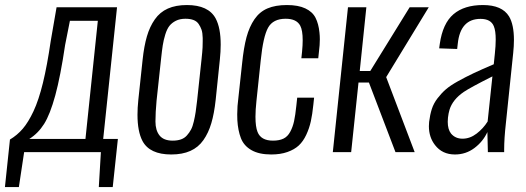

<svg xmlns="http://www.w3.org/2000/svg" viewBox="-47 -607 2100 766"><path d="M-27.3 139.2 -7.3 -50.3Q22 -67.9 43.9 -93.5Q65.9 -119.1 86.7 -163.3Q107.4 -207.5 124.3 -276.4Q141.1 -345.2 155.3 -442.9L178.7 -578.1H419.9L364.7 -52.7H423.3L402.8 139.2H347.2L355.5 0H49.3L28.3 139.2ZM69.8 -52.7H293.9L343.3 -523.9H231.9L212.9 -428.2Q194.3 -302.7 173.6 -226.6Q152.8 -150.4 128.9 -112.5Q105 -74.7 69.8 -52.7Z M642.1 -45.9Q660.6 -45.9 674.8 -50.8Q689 -55.7 698.7 -66.7Q708.5 -77.6 715.1 -90.1Q721.7 -102.5 726.3 -122.6Q731 -142.6 733.6 -160.4Q736.3 -178.2 739.3 -205.1L757.3 -373Q760.3 -400.4 761.2 -418Q761.7 -429.2 761.7 -442.4Q761.7 -448.7 761.7 -455.6Q761.2 -476.1 757.1 -488.3Q752.9 -500.5 745.4 -511.5Q737.8 -522.5 724.6 -527.3Q711.4 -532.2 692.9 -532.2Q670.9 -532.2 654.8 -524.2Q638.7 -516.1 628.9 -503.7Q619.1 -491.2 612.3 -469Q605.5 -446.8 602.3 -426Q599.1 -405.3 595.7 -373L577.6 -205.1Q573.2 -157.7 573.2 -122.3Q573.2 -86.9 589.6 -66.4Q606 -45.9 642.1 -45.9ZM636.2 9.3Q550.3 9.3 521.5 -44.4Q501.5 -82.5 501.5 -149.4Q501.5 -176.8 504.9 -209L522 -369.1Q527.8 -423.3 539.1 -461.9Q550.3 -500.5 570.6 -529.5Q590.8 -558.6 622.6 -572.8Q654.3 -586.9 698.7 -586.9Q784.7 -586.9 813.5 -533.2Q833.5 -495.6 833.5 -428.7Q833.5 -401.4 830.1 -369.1L813.5 -209Q807.6 -154.3 796.1 -115.5Q784.7 -76.7 764.4 -47.9Q744.1 -19 712.4 -4.9Q680.7 9.3 636.2 9.3Z M1035.2 9.3Q986.3 9.3 956.1 -8.1Q925.8 -25.4 914.1 -55.9Q902.3 -86.4 899.9 -127.9Q899.4 -139.2 899.4 -150.9Q899.4 -183.1 904.3 -219.2L918.9 -354Q925.3 -417 936.5 -458.7Q947.8 -500.5 968.3 -530.3Q988.8 -560.1 1020.3 -573.5Q1051.8 -586.9 1097.7 -586.9Q1142.6 -586.9 1171.1 -573.5Q1199.7 -560.1 1211.9 -535.9Q1224.1 -511.7 1227.5 -477.5Q1229 -464.4 1229 -450.2Q1229 -427.2 1225.6 -401.9L1222.7 -374.5H1155.3L1158.2 -401.9Q1160.6 -426.8 1160.6 -446.3Q1160.6 -485.8 1150.9 -504.4Q1136.2 -532.2 1092.8 -532.2Q1042.5 -532.2 1022.7 -496.8Q1002.9 -461.4 993.2 -366.2L976.1 -204.1Q972.2 -168 972.2 -141.1Q972.2 -101.1 980.5 -80.6Q994.1 -45.9 1042 -45.9Q1067.4 -45.9 1084 -54Q1100.6 -62 1110.8 -81.1Q1121.1 -100.1 1126.2 -123.5Q1131.3 -147 1135.3 -185.5L1138.7 -217.3H1206.1L1203.1 -189Q1199.2 -150.9 1193.1 -123Q1187 -95.2 1174.8 -69.1Q1162.6 -43 1145 -26.6Q1127.4 -10.3 1099.6 -0.5Q1071.8 9.3 1035.2 9.3Z M1280.8 0 1341.3 -578.1H1414.6L1388.2 -323.7H1430.2L1587.4 -578.1H1663.6L1493.7 -299.3L1607.4 0H1530.8L1424.8 -277.8H1383.3L1354 0Z M1768.1 9.3Q1717.3 9.3 1688.5 -28.3Q1664.1 -59.6 1664.1 -103.5Q1664.1 -111.8 1665 -120.6Q1668.5 -149.4 1675.8 -172.1Q1683.1 -194.8 1698.5 -214.8Q1713.9 -234.9 1731.4 -250.2Q1749 -265.6 1780.3 -283Q1811.5 -300.3 1842.5 -314.9Q1873.5 -329.6 1922.9 -350.6L1927.2 -392.1Q1930.7 -424.8 1930.7 -449.2Q1930.7 -483.9 1923.3 -502Q1911.6 -531.7 1870.1 -531.7Q1789.6 -531.7 1779.3 -432.6L1776.9 -411.6L1705.1 -414.1Q1705.6 -418 1707.5 -431.6Q1719.2 -513.7 1762.2 -550.3Q1805.2 -586.9 1879.9 -586.9Q1956.1 -586.9 1983.9 -541.5Q2003.4 -508.8 2003.4 -447.8Q2003.4 -423.8 2000.5 -396L1971.2 -114.7Q1964.4 -54.2 1964.4 -10.7Q1964.4 -5.4 1964.4 0H1899.4Q1897.5 -59.1 1897.5 -80.1Q1879.9 -42 1845.7 -16.4Q1811.5 9.3 1768.1 9.3ZM1798.3 -53.7Q1828.1 -53.7 1854.5 -74Q1880.9 -94.2 1898.4 -122.1L1917.5 -302.2Q1829.1 -257.8 1803.2 -240.2Q1759.3 -210 1746.6 -169.9Q1742.2 -155.3 1740.2 -137.7Q1739.3 -128.9 1739.3 -121.1Q1739.3 -90.8 1752.4 -74.2Q1769.5 -53.7 1798.3 -53.7Z"/></svg>

Font: Oswald
Style: Light
Weight: 300
Designer: Vernon Adams
Foundry: Vernon Adams
Version: 3.0; ttfautohint (v0.95.6-bc232) -l 8 -r 50 -G 200 -x 0 -w "